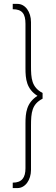

<svg xmlns="http://www.w3.org/2000/svg" viewBox="-20 -750 288 986"><path d="M45.4 215.8H69.8C109.4 215.8 139.2 174.8 139.2 122.1V-103.5C139.2 -173.3 144 -214.8 198.7 -243.2V-272.5C142.1 -302.2 139.2 -347.7 139.2 -411.6V-636.2C139.2 -689.5 109.4 -730 69.8 -730H45.4V-702.6C93.8 -702.6 110.8 -679.2 110.8 -627.9V-399.4C110.8 -344.7 115.7 -293.5 172.4 -257.8C115.7 -221.7 110.8 -170.4 110.8 -115.7V114.3C110.8 162.6 91.8 188 45.4 188Z"/></svg>

Font: Now ExtraLight
Style: Regular
Weight: 200
Designer: Alfredo Marco Pradil
Foundry: Alfredo Marco Pradil
Version: Version 1.200;hotconv 1.0.109;makeotfexe 2.5.65596